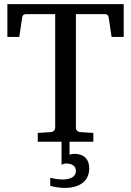

<svg xmlns="http://www.w3.org/2000/svg" viewBox="-20 -691 639 936"><path d="M343 59C332 59 327 61 319 63V0H435V-43L371 -47C359 -48 350 -57 350 -69V-622H493C503 -622 509 -615 510 -605L524 -511H583V-671H16V-511H74L88 -605C89 -615 95 -622 105 -622H249V-69C249 -57 240 -48 228 -47L164 -43V0H280V112C287 109 294 106 303 106C329 106 350 117 350 143C350 174 317 184 286 184C264 184 243 180 225 176V215C246 221 271 225 298 225C363 225 415 195 415 130C415 84 388 59 343 59Z"/></svg>

Font: Veleka
Style: Regular
Weight: 400
Designer: Stefan Peev, Context Ltd, 2016; SIL International, 1997-2014.
Foundry: Stefan Peev, Context Ltd, 2016
Version: Version 1.000